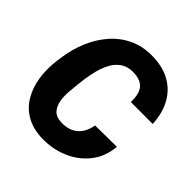

<svg xmlns="http://www.w3.org/2000/svg" viewBox="-192 -870 1030 1030"><g transform="rotate(45 322.5 -355.5)"><path d="M431.6 -240.2 595.2 -242.2Q588.4 -161.1 543.2 -104.2Q498 -47.4 429.4 -18.1Q360.8 11.2 283.2 9.8Q209.5 8.3 159.2 -20.8Q108.9 -49.8 80.1 -98.9Q51.3 -147.9 42 -209.2Q32.7 -270.5 41 -335.9L46.4 -374.5Q56.2 -442.4 82.5 -505.1Q108.9 -567.9 151.6 -617.2Q194.3 -666.5 253.4 -694.6Q312.5 -722.7 387.2 -721.2Q466.8 -719.7 522.7 -688Q578.6 -656.2 609.6 -599.1Q640.6 -542 644.5 -464.4L478 -464.8Q479.5 -502.4 470.7 -529.3Q461.9 -556.2 439.7 -571Q417.5 -585.9 377.4 -587.4Q334 -588.9 304.9 -569.6Q275.9 -550.3 257.8 -518.1Q239.7 -485.8 230.2 -448.2Q220.7 -410.6 215.8 -375.5L210.9 -335.4Q207.5 -306.6 204.6 -270.8Q201.7 -234.9 207 -201.9Q212.4 -168.9 231.9 -147Q251.5 -125 293 -123.5Q332 -122.6 360.8 -136Q389.6 -149.4 407.5 -176Q425.3 -202.6 431.6 -240.2Z"/></g></svg>

Font: Roboto Black
Style: Italic
Weight: 900
Italic angle: -12°
Designer: Christian Robertson
Foundry: Google
Version: Version 3.0; 2020